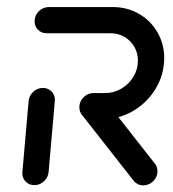

<svg xmlns="http://www.w3.org/2000/svg" viewBox="-20 -539 504 559"><path d="M80 0Q64.1 0 53.9 -11.1Q43.7 -22.2 45.2 -38.1L63.3 -244.8Q64.8 -260.7 76.9 -271.9Q88.9 -283 104.8 -283Q120.7 -283 130.9 -271.9Q141.1 -260.7 139.6 -244.8L121.5 -38.1Q120 -22.2 108 -11.1Q95.9 0 80 0ZM438.5 -40.4Q438.5 -23.7 426.1 -11.5Q413.7 0.7 397 0.7Q388.9 0.7 382 -2.4Q375.2 -5.6 370.4 -11.1L219.6 -203.3Q211.1 -213 211.1 -226.7Q211.1 -243.3 223.5 -255.6Q235.9 -267.8 252.6 -267.8Q260.7 -267.8 267.8 -264.6Q274.8 -261.5 279.3 -255.9L430 -63.7Q438.5 -54.1 438.5 -40.4ZM211.1 -227.4Q211.1 -238.1 216.9 -247.6Q222.6 -257 232.2 -262.6Q241.9 -268.1 252.6 -268.1H286.3Q311.5 -268.1 333.3 -280.9Q355.2 -293.7 368.3 -315.4Q381.5 -337 381.5 -362.6Q381.5 -384.8 370.9 -403Q360.4 -421.1 342.2 -431.7Q324.1 -442.2 301.5 -442.2H115.6Q100.7 -442.2 90.7 -452.2Q80.7 -462.2 80.7 -477Q80.7 -494.1 93.1 -506.3Q105.6 -518.5 122.2 -518.5H308.1Q350.4 -518.5 384.6 -498.7Q418.9 -478.9 438.5 -444.8Q458.1 -410.7 458.1 -369.3Q458.1 -364.8 457.4 -355.2Q453.7 -310.7 428.3 -273.1Q403 -235.6 363.5 -213.7Q324.1 -191.9 279.6 -191.9H246.3Q231.5 -191.9 221.3 -202Q211.1 -212.2 211.1 -227.4Z"/></svg>

Font: 26F Galaxy Sans
Style: Bold Italic
Weight: 700
Italic angle: -5°
Designer: C₂₉H₂₅N₃O₅
Version: Version 1.200